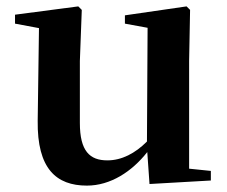

<svg xmlns="http://www.w3.org/2000/svg" viewBox="-20 -565 712 601"><path d="M572 -37V-374L575 -534L564 -545L371 -517V-491L442 -478L440 -122C403 -85 361 -63 316 -63C261 -63 230 -92 230 -180V-374L236 -534L225 -545L27 -519V-491L102 -477L98 -187C96 -37 156 16 252 16C326 16 393 -28 441 -89L448 11L640 0V-30Z"/></svg>

Font: Source Han Serif
Style: Bold
Weight: 700
Designer: Ryoko NISHIZUKA 西塚涼子 (kana & ideographs); Frank Grießhammer (Latin, Greek & Cyrillic); Wenlong ZHANG 张文龙 (bopomofo); San
Foundry: Adobe Systems Incorporated
Version: Version 1.001;PS 1.001;hotconv 16.6.54;makeotf.lib2.5.65590